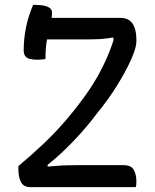

<svg xmlns="http://www.w3.org/2000/svg" viewBox="-20 -774 640 794"><path d="M541 0H107Q78 0 67 -20.5Q56 -41 56 -75V-87Q112 -134 161.5 -181Q211 -228 254 -278.5Q297 -329 335 -382Q352 -406 367.5 -431Q383 -456 396.5 -482Q410 -508 421.5 -534Q433 -560 442.5 -587Q452 -614 460 -642L457 -589L441 -639L474 -624Q449 -619 428.5 -616Q408 -613 387.5 -612Q367 -611 344 -611H155Q141 -611 131.5 -620.5Q122 -630 117.5 -644.5Q113 -659 112.5 -674Q112 -689 116 -700H479Q501 -700 515.5 -689.5Q530 -679 537 -658.5Q544 -638 544 -608V-602Q544 -577 522.5 -528.5Q501 -480 464.5 -421Q428 -362 381 -305Q360 -277 339 -252Q318 -227 296 -203.5Q274 -180 251.5 -158Q229 -136 205 -115.5Q181 -95 155 -74L174 -115L179 -69L152 -83Q186 -86 212 -88Q238 -90 259.5 -90.5Q281 -91 303 -91H491Q522 -91 533 -72Q544 -53 544 -24Q544 -17 543.5 -11Q543 -5 541 0ZM168 -530Q162 -529 153.5 -528Q145 -527 135 -527Q116 -527 103 -530.5Q90 -534 84 -542.5Q78 -551 78 -566Q78 -590 80.5 -614.5Q83 -639 88 -663Q93 -687 100.5 -710Q108 -733 117 -754Q145 -754 162 -750.5Q179 -747 187.5 -739.5Q196 -732 195 -720Q195 -702 188.5 -676Q182 -650 175 -614Q168 -578 168 -530Z"/></svg>

Font: Recursive Casual
Style: Regular
Weight: 400
Version: Version 1.047